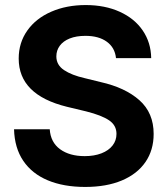

<svg xmlns="http://www.w3.org/2000/svg" viewBox="-20 -737 670 767"><path d="M321.3 -593.8Q284.7 -593.8 258.5 -583.3Q232.4 -572.8 218.8 -554.2Q205.1 -535.6 205.1 -511.7Q205.1 -477.5 235.8 -457Q266.6 -436.5 318.4 -424.8L381.8 -409.2Q480 -387.2 536.9 -336.7Q593.8 -286.1 593.8 -202.1Q593.8 -137.2 561 -89.6Q528.3 -42 466.8 -16.1Q405.3 9.8 320.3 9.8Q234.4 9.8 171.1 -16.6Q107.9 -43 73 -94.5Q38.1 -146 36.1 -220.7H178.7Q182.1 -168.5 220 -140.9Q257.8 -113.3 318.4 -113.3Q356.4 -113.3 385.3 -124.5Q414.1 -135.7 429.7 -155.8Q445.3 -175.8 445.3 -202.1Q445.3 -236.3 415.8 -256.3Q386.2 -276.4 324.2 -292L247.1 -310.5Q54.7 -357.9 54.7 -502.9Q54.7 -566.4 89.1 -615Q123.5 -663.6 184.6 -690.2Q245.6 -716.8 322.3 -716.8Q399.4 -716.8 458.5 -689.9Q517.6 -663.1 550.3 -615Q583 -566.9 584 -504.9H443.4Q439 -546.9 406.7 -570.3Q374.5 -593.8 321.3 -593.8Z"/></svg>

Font: Pretendard
Style: Bold
Weight: 700
Designer: Base glyphs from Inter by Rasmus Andersson; Hangeul glyphs from Noto Sans CJK(Source Han Sans) by Jang Soo-young and Kan
Foundry: Kil Hyung-jin
Version: Version 1.309